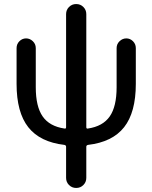

<svg xmlns="http://www.w3.org/2000/svg" viewBox="-20 -710 754 950"><path d="M299 7Q178 -7 120 -80.5Q62 -154 62 -295V-472Q62 -492 76 -506Q90 -520 109 -520Q128 -520 142.5 -506Q157 -492 157 -472V-278Q157 -183 191 -134Q225 -85 299 -74Q307 -72 307 -81V-640Q307 -661 321.5 -675.5Q336 -690 357 -690Q378 -690 392.5 -675.5Q407 -661 407 -640V-81Q407 -72 415 -74Q489 -85 523 -134Q557 -183 557 -278V-472Q557 -492 571.5 -506Q586 -520 605 -520Q624 -520 638 -506Q652 -492 652 -472V-295Q652 -154 594 -80.5Q536 -7 415 7Q407 9 407 16V170Q407 191 392.5 205.5Q378 220 357 220Q336 220 321.5 205.5Q307 191 307 170V16Q307 9 299 7Z"/></svg>

Font: Rounded Mplus 1c Medium
Style: Regular
Weight: 500
Version: Version 1.059.20150529